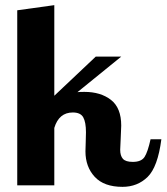

<svg xmlns="http://www.w3.org/2000/svg" viewBox="-20 -720 647 746"><path d="M47 0V-680L191 -700V-348L352 -500H451L281 -362Q290 -363 308 -363Q371 -363 411 -332Q451 -301 451 -232Q451 -219 449 -182.5Q447 -146 447 -138Q447 -115 457.5 -103Q468 -91 496 -91Q529 -91 541.5 -110Q554 -129 565 -179H607Q593 -71 553.5 -32.5Q514 6 456 6Q384 6 348 -33Q312 -72 312 -132Q312 -139 313 -166Q314 -193 314 -206Q314 -245 303.5 -264Q293 -283 263 -283Q209 -283 191 -223V0Z"/></svg>

Font: Lobster Two
Style: Bold
Weight: 700
Designer: Pablo Impallari
Foundry: Pablo Impallari. www.impallari.com
Version: Version 1.006